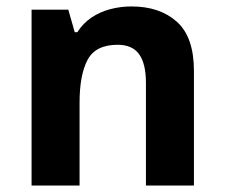

<svg xmlns="http://www.w3.org/2000/svg" viewBox="-20 -642 697 596"><path d="M388 -622Q476 -622 529 -574.5Q582 -527 582 -422V-66H433V-385Q433 -444 412 -473.5Q391 -503 345 -503Q277 -503 252 -456.5Q227 -410 227 -323V-66H78V-612H192L212 -542H220Q238 -570 264 -587.5Q290 -605 322 -613.5Q354 -622 388 -622Z"/></svg>

Font: Noto Sans Malayalam UI
Style: Regular
Weight: 400
Designer: Jelle Bosma - Monotype Design Team
Foundry: Monotype Imaging Inc.
Version: Version 2.104